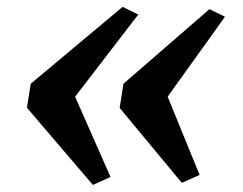

<svg xmlns="http://www.w3.org/2000/svg" viewBox="-20 -582 703 556"><path d="M335 -562 380.5 -540 197.5 -302 300 -69.5 249 -46.5 58 -270 69 -339.5ZM586.5 -555.5 631.5 -533.5 465.5 -302 558 -75.5 506.5 -52.5 326.5 -269.5 337.5 -339.5Z"/></svg>

Font: Merriweather 60pt ExtraBold
Style: Italic
Weight: 800
Italic angle: -7.8°
Version: Version 2.101